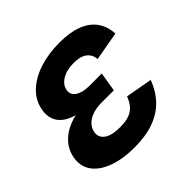

<svg xmlns="http://www.w3.org/2000/svg" viewBox="-145 -696 848 848"><g transform="rotate(-45 278.5 -272.0)"><path d="M238.5 9.8Q167.7 9.8 114.8 -9.1Q61.9 -27.9 35.4 -63.3Q8.9 -98.7 17.2 -148.5Q21.9 -176.8 38.2 -201.7Q54.5 -226.5 83.2 -245.3Q111.9 -264.1 154.2 -274.9Q196.6 -285.8 253.4 -285.8H360.7L352.3 -233.7H276.3Q242.7 -233.7 218.1 -224.7Q193.4 -215.8 178.9 -200.2Q164.4 -184.5 160.8 -164.3Q155.8 -134.7 179.9 -116.7Q204 -98.6 257.2 -98.6Q291.7 -98.6 314.4 -106.9Q337 -115.2 351.2 -131.9Q365.4 -148.6 374.7 -173.6L500.2 -150.9Q480.5 -99 446 -63.1Q411.6 -27.1 360.3 -8.7Q309 9.8 238.5 9.8ZM250 -264.4Q197.2 -264.4 160.1 -273.9Q123.1 -283.3 100.8 -300.9Q78.5 -318.5 70.4 -342.5Q62.2 -366.5 67.2 -395.4Q75.7 -446.2 112.8 -481.2Q149.8 -516.2 206.4 -534.5Q263 -552.7 330.6 -552.7Q395.7 -552.7 440 -535.9Q484.3 -519 508 -486.4Q531.7 -453.8 534.5 -406.2L399.6 -382Q397.1 -411.3 375.8 -428Q354.4 -444.8 312.4 -444.8Q266.9 -444.8 238.2 -426.5Q209.4 -408.2 205.6 -381Q201.5 -355.2 224.5 -339.6Q247.4 -324 291.2 -324H367.1L357.3 -264.4Z"/></g></svg>

Font: Inter Variable
Style: Italic
Weight: 400
Italic angle: -9.39999°
Designer: Rasmus Andersson
Foundry: rsms
Version: Version 4.001;git-9221beed3